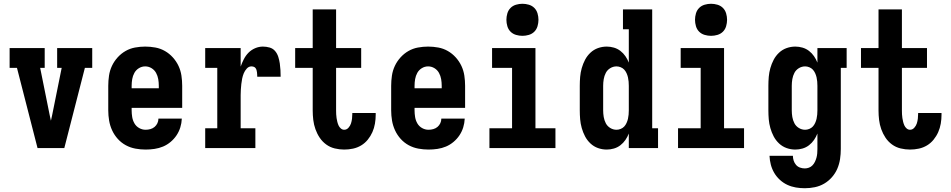

<svg xmlns="http://www.w3.org/2000/svg" viewBox="-20 -785 5040 1018"><path d="M179 0 70 -425H31V-530H217V-425H193L243 -177Q245 -169 246.5 -161Q248 -153 250 -145Q252 -153 253.5 -161Q255 -169 257 -177L307 -425H283V-530H469V-425H430L321 0Z M752 8Q725 8 698 3Q671 -2 647 -15Q623 -28 604.5 -48.5Q586 -69 574.5 -94Q563 -119 558.5 -146Q554 -173 554 -200V-330Q554 -357 558 -384Q562 -411 573.5 -435.5Q585 -460 603.5 -480.5Q622 -501 645.5 -514.5Q669 -528 696 -533Q723 -538 750 -538Q777 -538 804 -533Q831 -528 854.5 -514.5Q878 -501 896.5 -480.5Q915 -460 926.5 -435.5Q938 -411 942 -384Q946 -357 946 -330V-213H678V-200Q678 -182 681 -164Q684 -146 693 -130.5Q702 -115 718 -106Q734 -97 752 -97Q765 -97 777.5 -100.5Q790 -104 799.5 -112Q809 -120 814.5 -131.5Q820 -143 820 -156H944Q943 -132 936 -109.5Q929 -87 916 -67.5Q903 -48 884.5 -32.5Q866 -17 844.5 -8Q823 1 799.5 4.5Q776 8 752 8ZM822 -317V-330Q822 -348 819 -365.5Q816 -383 807.5 -398.5Q799 -414 783.5 -423.5Q768 -433 750 -433Q732 -433 716.5 -423.5Q701 -414 692.5 -398.5Q684 -383 681 -365.5Q678 -348 678 -330V-317Z M1068 0V-105H1132V-425H1068V-530H1256V-432Q1263 -452 1273 -471.5Q1283 -491 1298 -506Q1313 -521 1333 -529.5Q1353 -538 1374 -538Q1392 -538 1409.5 -533Q1427 -528 1438.5 -514.5Q1450 -501 1455.5 -483.5Q1461 -466 1463.5 -448.5Q1466 -431 1467 -413.5Q1468 -396 1468 -378H1344Q1344 -384 1343.5 -390Q1343 -396 1342.5 -402Q1342 -408 1340 -414Q1338 -420 1334.5 -424.5Q1331 -429 1325 -431Q1319 -433 1313 -433Q1299 -433 1288.5 -421.5Q1278 -410 1272.5 -396.5Q1267 -383 1264 -368.5Q1261 -354 1259.5 -339.5Q1258 -325 1257 -310.5Q1256 -296 1256 -281V-105H1334V0Z M1805 8Q1780 8 1755 2Q1730 -4 1709.5 -19Q1689 -34 1675 -55Q1661 -76 1652.5 -100Q1644 -124 1641 -149Q1638 -174 1638 -199V-425H1545V-530H1638V-735H1762V-530H1895V-425H1762V-199Q1762 -189 1762.5 -179Q1763 -169 1764.5 -159Q1766 -149 1768.5 -139Q1771 -129 1775 -120Q1779 -111 1787 -104Q1795 -97 1805 -97Q1818 -97 1827.5 -107.5Q1837 -118 1841 -130.5Q1845 -143 1846.5 -156Q1848 -169 1848 -182Q1848 -183 1848 -184Q1848 -185 1848 -186H1972Q1972 -184 1972 -181.5Q1972 -179 1972 -176Q1972 -153 1968 -129.5Q1964 -106 1954.5 -84.5Q1945 -63 1930 -44.5Q1915 -26 1895 -14Q1875 -2 1852 3Q1829 8 1805 8Z M2252 8Q2225 8 2198 3Q2171 -2 2147 -15Q2123 -28 2104.5 -48.5Q2086 -69 2074.5 -94Q2063 -119 2058.5 -146Q2054 -173 2054 -200V-330Q2054 -357 2058 -384Q2062 -411 2073.5 -435.5Q2085 -460 2103.5 -480.5Q2122 -501 2145.5 -514.5Q2169 -528 2196 -533Q2223 -538 2250 -538Q2277 -538 2304 -533Q2331 -528 2354.5 -514.5Q2378 -501 2396.5 -480.5Q2415 -460 2426.5 -435.5Q2438 -411 2442 -384Q2446 -357 2446 -330V-213H2178V-200Q2178 -182 2181 -164Q2184 -146 2193 -130.5Q2202 -115 2218 -106Q2234 -97 2252 -97Q2265 -97 2277.5 -100.5Q2290 -104 2299.5 -112Q2309 -120 2314.5 -131.5Q2320 -143 2320 -156H2444Q2443 -132 2436 -109.5Q2429 -87 2416 -67.5Q2403 -48 2384.5 -32.5Q2366 -17 2344.5 -8Q2323 1 2299.5 4.5Q2276 8 2252 8ZM2322 -317V-330Q2322 -348 2319 -365.5Q2316 -383 2307.5 -398.5Q2299 -414 2283.5 -423.5Q2268 -433 2250 -433Q2232 -433 2216.5 -423.5Q2201 -414 2192.5 -398.5Q2184 -383 2181 -365.5Q2178 -348 2178 -330V-317Z M2575 0V-105H2695V-425H2589V-530H2819V-105H2925V0ZM2750 -595Q2733 -595 2716 -600Q2699 -605 2687 -617Q2675 -629 2670 -646Q2665 -663 2665 -680Q2665 -697 2670 -714Q2675 -731 2687 -743Q2699 -755 2716 -760Q2733 -765 2750 -765Q2767 -765 2784 -760Q2801 -755 2813 -743Q2825 -731 2830 -714Q2835 -697 2835 -680Q2835 -663 2830 -646Q2825 -629 2813 -617Q2801 -605 2784 -600Q2767 -595 2750 -595Z M3197 8Q3173 8 3150.5 0Q3128 -8 3110.5 -24.5Q3093 -41 3082 -62Q3071 -83 3064.5 -106Q3058 -129 3056 -152.5Q3054 -176 3054 -200V-330Q3054 -354 3056 -377.5Q3058 -401 3064.5 -424Q3071 -447 3082 -468Q3093 -489 3110.5 -505.5Q3128 -522 3150.5 -530Q3173 -538 3197 -538Q3216 -538 3235 -532.5Q3254 -527 3269.5 -515Q3285 -503 3296 -487Q3307 -471 3314 -453V-630H3283V-735H3438V-105H3469V0H3314V-77Q3307 -59 3296 -43Q3285 -27 3269.5 -15Q3254 -3 3235 2.5Q3216 8 3197 8ZM3249 -97Q3260 -97 3271 -101.5Q3282 -106 3289.5 -114Q3297 -122 3302 -133Q3307 -144 3309.5 -155Q3312 -166 3313 -177.5Q3314 -189 3314 -200V-330Q3314 -341 3313 -352.5Q3312 -364 3309.5 -375Q3307 -386 3302 -397Q3297 -408 3289.5 -416Q3282 -424 3271 -428.5Q3260 -433 3249 -433Q3231 -433 3215.5 -423.5Q3200 -414 3192 -398.5Q3184 -383 3181 -365.5Q3178 -348 3178 -330V-200Q3178 -182 3181 -164.5Q3184 -147 3192 -131.5Q3200 -116 3215.5 -106.5Q3231 -97 3249 -97Z M3575 0V-105H3695V-425H3589V-530H3819V-105H3925V0ZM3750 -595Q3733 -595 3716 -600Q3699 -605 3687 -617Q3675 -629 3670 -646Q3665 -663 3665 -680Q3665 -697 3670 -714Q3675 -731 3687 -743Q3699 -755 3716 -760Q3733 -765 3750 -765Q3767 -765 3784 -760Q3801 -755 3813 -743Q3825 -731 3830 -714Q3835 -697 3835 -680Q3835 -663 3830 -646Q3825 -629 3813 -617Q3801 -605 3784 -600Q3767 -595 3750 -595Z M4247 213Q4223 213 4199.5 209Q4176 205 4154.5 195Q4133 185 4115 168.5Q4097 152 4085 131.5Q4073 111 4067 88Q4061 65 4060 41H4184Q4184 54 4188 66.5Q4192 79 4200.5 89Q4209 99 4221.5 103.5Q4234 108 4247 108Q4258 108 4269 104Q4280 100 4288 91.5Q4296 83 4301 72.5Q4306 62 4309 51Q4312 40 4313 28.5Q4314 17 4314 5V-77Q4307 -59 4296 -43Q4285 -27 4269.5 -15Q4254 -3 4235 2.5Q4216 8 4197 8Q4173 8 4150.5 0Q4128 -8 4110.5 -24.5Q4093 -41 4082 -62Q4071 -83 4064.5 -106Q4058 -129 4056 -152.5Q4054 -176 4054 -200V-330Q4054 -354 4056 -377.5Q4058 -401 4064.5 -424Q4071 -447 4082 -468Q4093 -489 4110.5 -505.5Q4128 -522 4150.5 -530Q4173 -538 4197 -538Q4216 -538 4235 -532.5Q4254 -527 4269.5 -515Q4285 -503 4296 -487Q4307 -471 4314 -453V-530H4469V-425H4438V5Q4438 32 4434 58.5Q4430 85 4419.5 109.5Q4409 134 4391 154.5Q4373 175 4350 188.5Q4327 202 4300.5 207.5Q4274 213 4247 213ZM4249 -97Q4260 -97 4271 -101.5Q4282 -106 4289.5 -114Q4297 -122 4302 -133Q4307 -144 4309.5 -155Q4312 -166 4313 -177.5Q4314 -189 4314 -200V-330Q4314 -341 4313 -352.5Q4312 -364 4309.5 -375Q4307 -386 4302 -397Q4297 -408 4289.5 -416Q4282 -424 4271 -428.5Q4260 -433 4249 -433Q4231 -433 4215.5 -423.5Q4200 -414 4192 -398.5Q4184 -383 4181 -365.5Q4178 -348 4178 -330V-200Q4178 -182 4181 -164.5Q4184 -147 4192 -131.5Q4200 -116 4215.5 -106.5Q4231 -97 4249 -97Z M4805 8Q4780 8 4755 2Q4730 -4 4709.5 -19Q4689 -34 4675 -55Q4661 -76 4652.5 -100Q4644 -124 4641 -149Q4638 -174 4638 -199V-425H4545V-530H4638V-735H4762V-530H4895V-425H4762V-199Q4762 -189 4762.5 -179Q4763 -169 4764.5 -159Q4766 -149 4768.5 -139Q4771 -129 4775 -120Q4779 -111 4787 -104Q4795 -97 4805 -97Q4818 -97 4827.5 -107.5Q4837 -118 4841 -130.5Q4845 -143 4846.5 -156Q4848 -169 4848 -182Q4848 -183 4848 -184Q4848 -185 4848 -186H4972Q4972 -184 4972 -181.5Q4972 -179 4972 -176Q4972 -153 4968 -129.5Q4964 -106 4954.5 -84.5Q4945 -63 4930 -44.5Q4915 -26 4895 -14Q4875 -2 4852 3Q4829 8 4805 8Z"/></svg>

Font: Iosevka Slab Extrabold
Style: Regular
Weight: 800
Monospace: yes
Designer: Belleve Invis
Foundry: Belleve Invis
Version: Version 11.1.1; ttfautohint (v1.8.3)